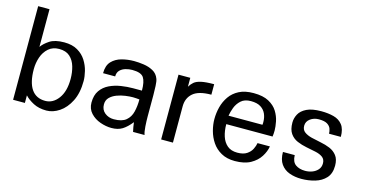

<svg xmlns="http://www.w3.org/2000/svg" viewBox="-69 -930 2368 1244"><g transform="rotate(15 1114.5 -308.0)"><path d="M285.2 11.7Q234.4 11.7 197.8 -7.3Q161.1 -26.4 138.7 -50.8V0H59.6V-627.9H135.7V-375Q152.3 -399.4 187 -422.4Q221.7 -445.3 284.2 -445.3Q337.9 -445.3 374 -424.3Q410.2 -403.3 431.2 -370.1Q452.1 -336.9 460.9 -300.8Q469.7 -264.6 469.7 -235.4Q469.7 -155.3 441.9 -100.1Q414.1 -44.9 371.6 -16.6Q329.1 11.7 285.2 11.7ZM261.7 -46.9Q313.5 -46.9 349.1 -94.7Q384.8 -142.6 384.8 -226.6Q384.8 -270.5 373.5 -309.1Q362.3 -347.7 335.9 -371.6Q309.6 -395.5 263.7 -395.5Q220.7 -395.5 192.4 -370.6Q164.1 -345.7 150.9 -307.1Q137.7 -268.6 137.7 -226.6Q137.7 -138.7 168.9 -92.8Q200.2 -46.9 261.7 -46.9Z M721.7 11.7Q684.6 11.7 646 -2Q607.4 -15.6 581.1 -43.9Q554.7 -72.3 554.7 -114.3Q554.7 -164.1 576.7 -195.3Q598.6 -226.6 634.3 -243.7Q669.9 -260.7 711.4 -267.1Q752.9 -273.4 791 -273.4H850.6Q850.6 -333 833 -359.9Q815.4 -386.7 755.9 -386.7Q734.4 -386.7 711.9 -380.4Q689.5 -374 674.3 -358.9Q659.2 -343.8 659.2 -317.4H578.1Q578.1 -369.1 604 -396.5Q629.9 -423.8 669.9 -434.6Q710 -445.3 752.9 -445.3Q782.2 -445.3 816.9 -440.4Q851.6 -435.5 880.4 -419.9Q909.2 -404.3 920.9 -372.1Q926.8 -357.4 928.2 -325.2Q929.7 -293 929.7 -264.6V-122.1Q929.7 -91.8 932.1 -55.2Q934.6 -18.6 941.4 0H864.3Q860.4 -16.6 857.9 -31.2Q855.5 -45.9 853.5 -62.5Q823.2 -24.4 793.9 -6.3Q764.6 11.7 721.7 11.7ZM721.7 -46.9Q776.4 -46.9 803.7 -69.8Q831.1 -92.8 840.3 -130.9Q849.6 -168.9 849.6 -213.9Q842.8 -214.8 828.6 -215.8Q814.5 -216.8 805.7 -216.8Q784.2 -216.8 755.4 -212.9Q726.6 -209 699.2 -198.7Q671.9 -188.5 653.8 -170.4Q635.7 -152.3 635.7 -124Q635.7 -87.9 661.1 -67.4Q686.5 -46.9 721.7 -46.9Z M1052.7 0V-434.6H1131.8V-375Q1143.6 -394.5 1159.2 -407.7Q1174.8 -420.9 1205.6 -427.7Q1236.3 -434.6 1292 -434.6V-364.3Q1207 -364.3 1169.4 -331.5Q1131.8 -298.8 1131.8 -243.2V0Z M1548.8 11.7Q1495.1 11.7 1457 -9.8Q1418.9 -31.2 1396 -65.4Q1373 -99.6 1362.3 -139.6Q1351.6 -179.7 1351.6 -216.8Q1351.6 -257.8 1361.8 -297.9Q1372.1 -337.9 1395.5 -371.6Q1418.9 -405.3 1458 -425.3Q1497.1 -445.3 1554.7 -445.3Q1618.2 -445.3 1656.7 -424.3Q1695.3 -403.3 1714.8 -371.6Q1734.4 -339.8 1741.2 -305.7Q1748 -271.5 1748 -246.1Q1748 -224.6 1745.1 -205.1H1434.6Q1434.6 -160.2 1446.3 -124Q1458 -87.9 1483.4 -66.4Q1508.8 -44.9 1550.8 -44.9Q1590.8 -44.9 1614.3 -60.5Q1637.7 -76.2 1648.4 -98.1Q1659.2 -120.1 1662.1 -138.7H1745.1Q1739.3 -103.5 1717.3 -68.8Q1695.3 -34.2 1654.3 -11.2Q1613.3 11.7 1548.8 11.7ZM1434.6 -261.7H1662.1Q1663.1 -266.6 1663.1 -271.5Q1663.1 -276.4 1663.1 -281.2Q1663.1 -309.6 1652.3 -334.5Q1641.6 -359.4 1617.2 -375Q1592.8 -390.6 1550.8 -390.6Q1508.8 -390.6 1484.9 -368.7Q1460.9 -346.7 1449.7 -316.9Q1438.5 -287.1 1434.6 -261.7Z M1995.1 11.7Q1951.2 11.7 1915 -1.5Q1878.9 -14.6 1857.4 -44.9Q1835.9 -75.2 1835.9 -126H1915Q1916 -81.1 1941.4 -63Q1966.8 -44.9 2005.9 -44.9Q2030.3 -44.9 2052.7 -53.2Q2075.2 -61.5 2090.3 -78.6Q2105.5 -95.7 2105.5 -121.1Q2105.5 -148.4 2086.9 -162.1Q2068.4 -175.8 2038.6 -182.1Q2008.8 -188.5 1975.6 -194.8Q1942.4 -201.2 1912.6 -213.9Q1882.8 -226.6 1864.3 -252.9Q1845.7 -279.3 1845.7 -326.2Q1845.7 -355.5 1860.4 -382.8Q1875 -410.2 1910.6 -427.7Q1946.3 -445.3 2008.8 -445.3Q2054.7 -445.3 2091.8 -435.5Q2128.9 -425.8 2150.9 -397.9Q2172.9 -370.1 2172.9 -317.4H2093.8Q2093.8 -333 2087.9 -350.1Q2082 -367.2 2063.5 -378.9Q2044.9 -390.6 2006.8 -390.6Q1973.6 -390.6 1949.2 -372.6Q1924.8 -354.5 1924.8 -326.2Q1924.8 -298.8 1943.8 -284.7Q1962.9 -270.5 1992.2 -263.2Q2021.5 -255.9 2055.2 -249.5Q2088.9 -243.2 2118.2 -231Q2147.5 -218.8 2166.5 -194.3Q2185.5 -169.9 2185.5 -127Q2185.5 -74.2 2157.7 -43.9Q2129.9 -13.7 2085.9 -1Q2042 11.7 1995.1 11.7Z"/></g></svg>

Font: Padauk
Style: Regular
Weight: 400
Designer: Debbi Hosken, Becca Hirsbrunner Spalinger
Foundry: SIL International
Version: Version 5.003